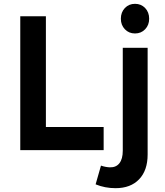

<svg xmlns="http://www.w3.org/2000/svg" viewBox="-20 -785 865 1004"><path d="M86 -700H220V-121H522V0H86ZM554 90Q587 91 604.5 68.5Q622 46 622 3V-535H752V23Q752 106 707.5 152.5Q663 199 584 199Q529 199 480 179L508 81Q531 89 554 90ZM760 -687Q760 -654 739 -632Q718 -610 686 -610Q654 -610 633 -632Q612 -654 612 -687Q612 -721 633 -743Q654 -765 686 -765Q718 -765 739 -743Q760 -721 760 -687Z"/></svg>

Font: Montserrat Medium
Style: Regular
Weight: 500
Designer: Julieta Ulanovsky
Foundry: Julieta Ulanovsky
Version: Version 6.001